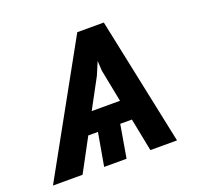

<svg xmlns="http://www.w3.org/2000/svg" viewBox="-147 -638 781 747"><g transform="rotate(-20 243.0 -264.0)"><path d="M327.6 -136.2H279.3L255.9 0H163.1L187 -136.2H147L73.7 0H-48.8L244.1 -528.3H354L464.8 0H354.5ZM191.9 -220.7H309.1L282.7 -355L280.3 -396L257.8 -342.8Z"/></g></svg>

Font: Roboto Medium
Style: Italic
Weight: 500
Italic angle: -12°
Designer: Google
Version: Version 2.134; 2016